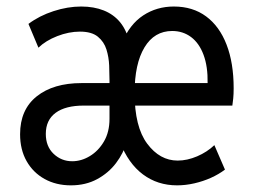

<svg xmlns="http://www.w3.org/2000/svg" viewBox="-20 -555 770 583"><path d="M195.3 7.8Q150.4 7.8 115.5 -11.5Q80.6 -30.8 60.8 -65.7Q41 -100.6 41 -147.5Q41 -222.2 91.6 -262.5Q142.1 -302.7 227.5 -302.7H328.1V-234.4H234.4Q178.7 -234.4 148.9 -212.4Q119.1 -190.4 119.1 -148.4Q119.1 -110.4 142.8 -87.9Q166.5 -65.4 199.2 -65.4Q227.1 -65.4 252.9 -81.1Q278.8 -96.7 295.7 -125.5Q312.5 -154.3 312.5 -194.3V-310.5Q312.5 -330.6 311.5 -356Q310.5 -381.3 303.2 -404.8Q295.9 -428.2 277.1 -443.6Q258.3 -459 222.7 -459Q189 -459 153.8 -445.3Q118.7 -431.6 96.7 -410.2L66.4 -482.4Q99.6 -507.3 142.6 -521.2Q185.5 -535.2 226.6 -535.2Q265.1 -535.2 295.2 -523.2Q325.2 -511.2 345 -487.1Q364.7 -462.9 373 -425.8H350.6Q374 -481.4 415 -508.3Q456.1 -535.2 507.8 -535.2Q565.4 -535.2 606 -505.1Q646.5 -475.1 668 -419.4Q689.5 -363.8 689.5 -287.1Q689.5 -269 688.2 -256.1Q687 -243.2 685.5 -234.4H375L374 -302.7H610.4Q611.3 -353 598.1 -388.4Q585 -423.8 560.3 -442.4Q535.6 -460.9 502.9 -460.9Q448.7 -460.9 418.7 -411.1Q388.7 -361.3 388.7 -272.5Q388.7 -169.9 427 -118.7Q465.3 -67.4 519.5 -67.4Q548.3 -67.4 578.6 -80.3Q608.9 -93.3 630.9 -114.3L663.1 -40Q644.5 -25.9 620.6 -15.1Q596.7 -4.4 570.1 1.7Q543.5 7.8 517.6 7.8Q458.5 7.8 414.1 -25.4Q369.6 -58.6 344.7 -123H364.3Q355 -89.8 332.3 -59.8Q309.6 -29.8 274.9 -11Q240.2 7.8 195.3 7.8Z"/></svg>

Font: Reddit Sans Condensed
Style: Regular
Weight: 400
Designer: Stephen Hutchings
Foundry: Reddit
Version: Version 1.014